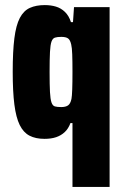

<svg xmlns="http://www.w3.org/2000/svg" viewBox="-20 -538 492 755"><path d="M265 197V-54H257Q249 -32 234.5 -18.5Q220 -5 200.5 1.5Q181 8 155 8Q120 8 96 -4.5Q72 -17 57.5 -46.5Q43 -76 36.5 -127Q30 -178 30 -256Q30 -336 36.5 -387.5Q43 -439 58 -467.5Q73 -496 97.5 -507Q122 -518 156 -518Q180 -518 200 -512Q220 -506 235.5 -491Q251 -476 259 -451H267L271 -510H411V197ZM221 -117Q238 -117 247.5 -123.5Q257 -130 261 -149Q263 -159 264 -186Q265 -213 265 -255Q265 -298 264 -324.5Q263 -351 260 -363Q256 -381 247.5 -387Q239 -393 221 -393Q205 -393 196 -390Q187 -387 182.5 -374.5Q178 -362 176.5 -333.5Q175 -305 175 -255Q175 -204 176.5 -176Q178 -148 182.5 -135Q187 -122 196 -119.5Q205 -117 221 -117Z"/></svg>

Font: Saira Condensed ExtraBold
Style: Regular
Weight: 800
Width: 3
Designer: Hector Gatti with collaboration of the Omnibus-Type team
Foundry: Omnibus-Type
Version: Version 1.101